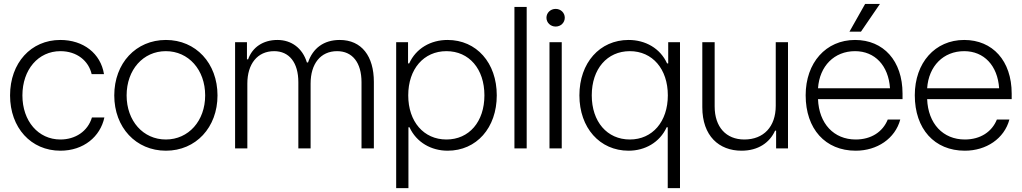

<svg xmlns="http://www.w3.org/2000/svg" viewBox="-20 -763 5252 987"><path d="M290.5 11.7C409.7 11.7 495.6 -60.5 516.6 -159.2H452.6C431.2 -87.4 366.7 -45.9 290.5 -45.9C176.8 -45.9 95.2 -140.6 95.2 -272.5C95.2 -405.3 176.8 -500 290.5 -500C375.5 -500 435.5 -450.2 451.2 -381.8H514.6C497.6 -488.3 408.7 -557.6 290 -557.6C139.2 -557.6 31.7 -439.5 31.7 -272.5C31.7 -106.4 139.2 11.7 290.5 11.7Z M833 11.7C986.8 11.7 1098.1 -107.9 1098.1 -272.5C1098.1 -438 986.8 -557.6 833 -557.6C678.7 -557.6 567.4 -438 567.4 -272.5C567.4 -107.9 678.7 11.7 833 11.7ZM630.9 -272.5C630.9 -404.3 715.8 -500 832.5 -500C949.2 -500 1034.7 -404.3 1034.7 -272.5C1034.7 -141.6 949.2 -45.9 832.5 -45.9C715.8 -45.9 630.9 -141.6 630.9 -272.5Z M1188.5 0H1251.5V-333.5C1251.5 -434.1 1303.2 -500 1389.2 -500C1466.3 -500 1513.7 -441.9 1513.7 -340.3V0H1576.7V-333.5C1576.7 -434.6 1627.4 -500 1712.9 -500C1791 -500 1838.4 -441.9 1838.4 -340.3V0H1901.9V-342.3C1901.9 -473.6 1839.4 -557.6 1726.6 -557.6C1644 -557.6 1587.9 -514.6 1563.5 -441.9H1557.6C1535.2 -515.6 1478 -557.6 1406.2 -557.6C1332.5 -557.6 1277.3 -520 1255.4 -458H1249.5V-545.9H1188.5Z M2016.6 204.1H2079.6V-108.9H2085C2121.1 -30.3 2197.8 11.7 2281.2 11.7C2429.7 11.7 2533.7 -106 2533.7 -272.9C2533.7 -439.9 2429.7 -557.6 2280.8 -557.6C2194.3 -557.6 2118.7 -514.6 2083.5 -437H2077.6V-545.9H2016.6ZM2078.6 -272.9C2078.6 -408.2 2158.2 -500 2274.9 -500C2391.6 -500 2470.2 -408.7 2470.2 -272.9C2470.2 -137.2 2391.6 -45.9 2274.9 -45.9C2158.2 -45.9 2078.6 -137.7 2078.6 -272.9Z M2624.5 0H2687.5V-727.5H2624.5Z M2804.7 0H2867.7V-545.9H2804.7ZM2789.1 -671.9C2789.1 -646.5 2810.1 -626.5 2836.4 -626.5C2862.8 -626.5 2883.3 -646.5 2883.3 -671.9C2883.3 -697.3 2862.8 -717.3 2836.4 -717.3C2810.1 -717.3 2789.1 -697.3 2789.1 -671.9Z M3412.6 204.1H3475.6V-545.9H3415V-437H3409.2C3374 -514.6 3297.9 -557.6 3211.4 -557.6C3063 -557.6 2958.5 -439.9 2958.5 -272.9C2958.5 -106 3063 11.7 3211.4 11.7C3294.9 11.7 3371.1 -30.3 3407.2 -108.9H3412.6ZM3022 -272.9C3022 -408.7 3101.1 -500 3217.8 -500C3334 -500 3413.1 -408.2 3413.1 -272.9C3413.1 -137.7 3334 -45.9 3217.8 -45.9C3101.1 -45.9 3022 -137.2 3022 -272.9Z M3792 11.7C3877.9 11.7 3937 -30.3 3964.4 -91.3H3969.7V0H4030.8V-545.9H3967.8V-219.2C3967.8 -111.3 3905.3 -45.9 3806.2 -45.9C3712.9 -45.9 3653.8 -109.9 3653.8 -215.8V-545.9H3590.3V-211.9C3590.3 -64 3676.3 11.7 3792 11.7Z M4378.9 11.7C4488.8 11.7 4581.5 -50.3 4607.9 -148.4H4543.5C4518.6 -86.4 4460 -45.9 4378.9 -45.9C4266.6 -45.9 4189.9 -127.4 4185.1 -253.4H4619.6V-281.7C4619.6 -450.7 4521.5 -557.6 4375.5 -557.6C4225.6 -557.6 4121.6 -440.4 4121.6 -273.4C4121.6 -100.1 4222.7 11.7 4378.9 11.7ZM4185.1 -309.1C4192.9 -423.8 4269 -500 4375.5 -500C4477.1 -500 4547.4 -426.3 4555.2 -309.1ZM4346.7 -600.1H4405.8L4503.4 -742.7H4427.2Z M4939.9 11.7C5049.8 11.7 5142.6 -50.3 5168.9 -148.4H5104.5C5079.6 -86.4 5021 -45.9 4939.9 -45.9C4827.6 -45.9 4751 -127.4 4746.1 -253.4H5180.7V-281.7C5180.7 -450.7 5082.5 -557.6 4936.5 -557.6C4786.6 -557.6 4682.6 -440.4 4682.6 -273.4C4682.6 -100.1 4783.7 11.7 4939.9 11.7ZM4746.1 -309.1C4753.9 -423.8 4830.1 -500 4936.5 -500C5038.1 -500 5108.4 -426.3 5116.2 -309.1Z"/></svg>

Font: Guggenheim Sans Display Light
Style: Regular
Weight: 300
Designer: Modified by Tom Baber under direction of Pentagram Design 2023
Foundry: rsms
Version: Version 1.001;Glyphs 3.1.2 (3151)